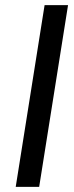

<svg xmlns="http://www.w3.org/2000/svg" viewBox="-20 -725 289 745"><path d="M41 0 153 -705H244L132 0Z"/></svg>

Font: Nunito Sans 10pt SemiCondensed Medium
Style: Italic
Weight: 500
Width: 4
Italic angle: -9°
Designer: Vernon Adams
Foundry: Vernon Adams
Version: Version 3.101;gftools[0.9.27]